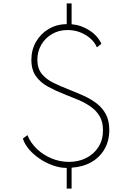

<svg xmlns="http://www.w3.org/2000/svg" viewBox="-20 -983 793 1141"><path d="M376.5 138H405.5V13.5Q473.5 9 523.8 -20Q574 -49 601.8 -98Q629.5 -147 629.5 -210.5Q629.5 -265 609.8 -302.8Q590 -340.5 555.8 -367.2Q521.5 -394 477.2 -414Q433 -434 384 -453Q338 -471 296.2 -491.5Q254.5 -512 228.2 -544.2Q202 -576.5 202 -628.5Q202 -676.5 225 -716.5Q248 -756.5 288.8 -780.5Q329.5 -804.5 381.5 -804.5Q439.5 -804.5 488 -775.5Q536.5 -746.5 556 -701.5L582.5 -723Q561 -770 512 -802Q463 -834 405.5 -839V-963H376.5V-839.5Q316.5 -839 269 -810.8Q221.5 -782.5 194 -734.8Q166.5 -687 166.5 -627.5Q166.5 -567.5 193.8 -529.8Q221 -492 265.8 -467.8Q310.5 -443.5 362.5 -423Q405.5 -406.5 446.5 -389Q487.5 -371.5 520.2 -348.2Q553 -325 572.5 -291.5Q592 -258 592 -209Q592 -151.5 565 -109.2Q538 -67 492.2 -44Q446.5 -21 389.5 -21Q336.5 -21 287.2 -41.2Q238 -61.5 200 -97.2Q162 -133 143 -180L116 -159.5Q126 -126.5 152.5 -95.5Q179 -64.5 216.2 -39.5Q253.5 -14.5 295.2 0.2Q337 15 376.5 15Z"/></svg>

Font: Spartan ExtraLight
Style: Regular
Weight: 200
Designer: Matt Bailey, Mirko Velimirovic
Foundry: Matt Bailey
Version: Version 1.003; ttfautohint (v1.8.3)